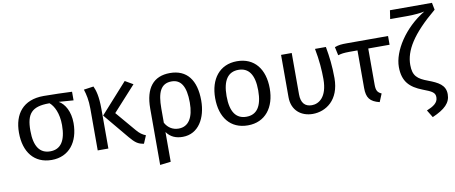

<svg xmlns="http://www.w3.org/2000/svg" viewBox="-82 -1161 4163 1755"><g transform="rotate(-10 1999.5 -283.0)"><path d="M605 -569C531 -572 428 -576 342 -576C150 -576 62 -456 62 -284C62 -104 153 13 315 13C476 13 569 -109 569 -285C569 -392 524 -468 469 -499L605 -489ZM315 -67C220 -67 168 -136 168 -284C168 -441 218 -501 379 -501H384C424 -468 462 -395 462 -285C462 -136 410 -67 315 -67Z M806 -582 715 -569C730 -522 743 -469 743 -386V0H842V-366C842 -487 824 -543 806 -582ZM1170 -539 1096 -582 847 -305 1043 -70C1088 -17 1115 6 1170 13L1201 -60C1170 -72 1146 -89 1118 -122L960 -308Z M1515 -582C1362 -582 1282 -484 1282 -293V230L1382 218V-58C1419 -6 1470 13 1531 13C1678 13 1754 -124 1754 -285C1754 -475 1672 -582 1515 -582ZM1507 -68C1455 -68 1410 -93 1382 -144V-276C1382 -423 1415 -504 1517 -504C1602 -504 1648 -437 1648 -285C1648 -144 1598 -68 1507 -68Z M2137 -582C1975 -582 1883 -460 1883 -284C1883 -104 1974 13 2136 13C2297 13 2390 -109 2390 -285C2390 -465 2299 -582 2137 -582ZM2137 -502C2231 -502 2283 -433 2283 -285C2283 -136 2231 -67 2136 -67C2041 -67 1989 -136 1989 -284C1989 -433 2042 -502 2137 -502Z M2961 -569H2860C2881 -462 2888 -365 2888 -284C2888 -114 2806 -67 2743 -67C2680 -67 2644 -105 2644 -185V-569H2545V-176C2545 -52 2632 13 2738 13C2859 13 2989 -71 2989 -275C2989 -387 2978 -475 2961 -569Z M3538 -488V-569H3157C3104 -569 3080 -567 3042 -553L3059 -475C3095 -485 3109 -487 3166 -488H3240V-139C3240 -49 3269 -9 3358 13L3389 -62C3354 -78 3340 -96 3340 -152V-488Z M3986 -798H3596L3584 -718H3741C3811 -718 3873 -725 3903 -732C3710 -616 3586 -419 3586 -273C3586 -136 3651 -76 3763 -32C3851 1 3876 16 3876 59C3876 111 3831 138 3770 163L3812 232C3929 181 3983 130 3983 49C3983 -37 3917 -69 3828 -103C3733 -138 3692 -171 3692 -273C3692 -405 3773 -544 3999 -732Z"/></g></svg>

Font: Glow Sans SC Normal Medium
Style: Regular
Weight: 600
Designer: Ryoko NISHIZUKA (kana, bopomofo & ideographs); Paul D. Hunt (Latin, Greek & Cyrillic); Sandoll Communications, Soo-young
Version: Version 0.93